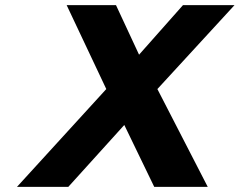

<svg xmlns="http://www.w3.org/2000/svg" viewBox="-20 -722 925 741"><path d="M781.7 -0.9 587.4 -378.3 885 -702.1H686.1L516.7 -510.9L427.7 -702.1H237.3L390.2 -378.3L45.6 -0.9H243.7L459.7 -239.7L575.2 -0.9Z"/></svg>

Font: Hussar
Style: BdOblTwo
Weight: 700
Foundry: Cannot Into Space Fonts
Version: Version 2.00